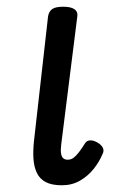

<svg xmlns="http://www.w3.org/2000/svg" viewBox="-20 -535 345 571"><path d="M164 16Q134 16 116 6.5Q98 -3 89.5 -21Q81 -39 79.5 -63Q78 -87 81 -115L123 -487Q126 -502 136 -508.5Q146 -515 168 -515Q191 -515 201.5 -507.5Q212 -500 210 -487L162 -105Q160 -89 161.5 -79Q163 -69 168 -64.5Q173 -60 181 -60Q191 -60 198.5 -65.5Q206 -71 214.5 -82Q223 -93 233 -109Q238 -117 248 -117.5Q258 -118 270 -111Q282 -104 286 -95Q290 -86 285 -77Q275 -53 258 -32Q241 -11 217.5 2.5Q194 16 164 16Z"/></svg>

Font: Playwrite GB S
Style: Italic
Weight: 400
Italic angle: -7°
Designer: Veronika Burian, José Scaglione
Foundry: TypeTogether
Version: Version 1.000